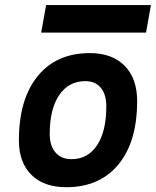

<svg xmlns="http://www.w3.org/2000/svg" viewBox="-20 -740 626 769"><path d="M245.1 9.8Q155.8 9.8 105.7 -39.8Q55.7 -89.4 55.7 -177.7Q55.7 -342.8 130.9 -435.1Q206.1 -527.3 339.8 -527.3Q429.2 -527.3 479.2 -476.6Q529.3 -425.8 529.3 -335Q529.3 -172.4 454.3 -81.3Q379.4 9.8 245.1 9.8ZM266.6 -102.5Q332 -102.5 368.9 -158.4Q405.8 -214.4 405.8 -314Q405.8 -361.8 383.8 -388.4Q361.8 -415 321.8 -415Q254.9 -415 217 -359.1Q179.2 -303.2 179.2 -203.6Q179.2 -156.2 202.1 -129.4Q225.1 -102.5 266.6 -102.5ZM145 -609.4 164.6 -719.7H584.5L564.9 -609.4Z"/></svg>

Font: CaskaydiaCove NFP SemiBold
Style: Italic
Weight: 600
Italic angle: -10°
Designer: Aaron Bell
Foundry: Saja Typeworks
Version: Version 2111.001; VTT 6.35;Nerd Fonts 3.1.1